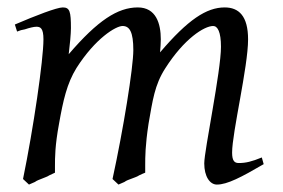

<svg xmlns="http://www.w3.org/2000/svg" viewBox="-20 -477 761 517"><path d="M685 -53C658 -42 642 -38 623 -38C612 -38 605 -43 605 -66C605 -120 648 -297 648 -371C648 -434 623 -457 585 -457C536 -457 486 -424 411 -336C412 -351 413 -359 413 -371C413 -414 400 -457 351 -457C297 -457 243 -422 165 -331C168 -354 171 -387 171 -401C171 -446 168 -457 149 -457C133 -457 76 -435 20 -411L26 -392C33 -395 40 -397 47 -398C59 -402 71 -405 78 -405C89 -405 97 -401 97 -371C97 -316 70 -131 42 5L58 20C62 18 67 16 74 13C77 11 80 9 83 8L103 0C106 -1 110 -3 113 -5C119 -8 124 -10 128 -12C128 -17 128 -23 128 -29C128 -53 128 -85 139 -144C150 -206 160 -252 186 -294C237 -374 292 -407 310 -407C329 -407 339 -391 339 -342C339 -295 312 -128 283 5L299 20C303 18 308 16 315 13C318 11 321 9 324 8L345 0C348 -1 352 -3 355 -5C361 -8 366 -10 371 -12C371 -18 371 -25 371 -32C371 -54 371 -85 380 -144C391 -206 396 -248 425 -293C476 -373 530 -407 554 -407C566 -407 575 -391 575 -351C575 -285 530 -72 530 -37C530 -2 545 20 564 20C592 20 630 0 690 -35Z"/></svg>

Font: Oxford Ugaritic Clay
Style: Regular
Weight: 400
Designer: Jacob Thomas
Foundry: Bengal Creative Media Limited
Version: Version 1.000